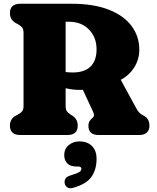

<svg xmlns="http://www.w3.org/2000/svg" viewBox="-20 -720 836 1024"><path d="M723 -455Q723 -404.5 696.5 -361.5Q670 -318.5 624 -294.5L706 -144Q715 -127.5 723.2 -119Q731.5 -110.5 748.5 -102Q777 -86 777 -50Q777 -27 763.5 -13.5Q750 0 721.5 0H505Q451.5 0 451.5 -50Q451.5 -72 469 -87.5L475.5 -93Q486 -103 477 -122.5L422 -241Q413.5 -240.5 404 -240.5Q384.5 -240.5 365.8 -243Q347 -245.5 330 -249.5V-155Q330 -136 336.2 -127Q342.5 -118 355 -110L367.5 -102Q394.5 -84 394.5 -50Q394.5 0 339 0H88.5Q33 0 33 -50Q33 -86.5 65 -103.5L80.5 -112Q93 -119 99.2 -128Q105.5 -137 105.5 -155V-545Q105.5 -563 99.2 -572Q93 -581 80.5 -588L65 -596.5Q33 -613.5 33 -650Q33 -700 88.5 -700H361.5Q480 -700 560.5 -668.2Q641 -636.5 682 -581Q723 -525.5 723 -455ZM330 -604V-336Q346 -333.5 368.5 -333.5Q430 -333.5 462.5 -364.8Q495 -396 495 -457Q495 -521 454.5 -562.5Q414 -604 348.5 -604ZM387.5 168Q355 168 338.8 151.5Q322.5 135 322.5 106.5Q322.5 74 346.5 54Q370.5 34 404.5 34Q444.5 34 469.8 58Q495 82 495 127.5Q495 183.5 468.2 222.5Q441.5 261.5 371 281.5Q351.5 287 339.8 279.8Q328 272.5 325 258Q322.5 244.5 329 233.2Q335.5 222 353.5 216.5Q393 204.5 403.5 197Q414 189.5 414 180.5Q414 168 397 168Z"/></svg>

Font: Fraunces 72pt S100 Black
Style: Regular
Weight: 900
Version: Version 1.000; ttfautohint (v1.8.3)